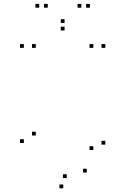

<svg xmlns="http://www.w3.org/2000/svg" viewBox="-20 -972 660 1011"><path d="M534.5 -210.5V-230.5H514.5V-210.5ZM534.5 -720V-740H514.5V-720ZM471.5 -720V-740H451.5V-720ZM471.5 -182V-202H451.5V-182ZM437 -63.5V-83.5H417V-63.5ZM331.5 -34.5V-54.5H311.5V-34.5ZM168.5 -258.5V-278.5H148.5V-258.5ZM168.5 -720V-740H148.5V-720ZM105.5 -720V-740H85.5V-720ZM105.5 -219V-239H85.5V-219ZM313 19.5V-0.5H293V19.5ZM320 -811.5V-831.5H300V-811.5ZM453.5 -931.5V-951.5H433.5V-931.5ZM408.5 -931.5V-951.5H388.5V-931.5ZM320 -851V-871H300V-851ZM231.5 -931.5V-951.5H211.5V-931.5ZM186.5 -931.5V-951.5H166.5V-931.5Z"/></svg>

Font: Monaspace Argon Dots Var
Style: Regular
Weight: 400
Designer: Riley Cran and the Lettermatic Team
Version: Version 1.100 (Monaspace Argon Dots)